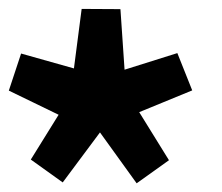

<svg xmlns="http://www.w3.org/2000/svg" viewBox="-20 -801 504 435"><path d="M415.5 -596.2 295.4 -546.9 362.8 -438 289.6 -385.7 206.5 -501 122.1 -387.7 49.8 -439.5 112.8 -541 0 -595.7 27.8 -679.7 147.5 -646 165 -780.8 252.4 -780.3 252.9 -779.8 262.2 -643.1 381.8 -680.7Z"/></svg>

Font: Aqlam Corner
Style: Regular
Weight: 400
Designer: Developer/ Husham Jawad
Version: Version 1.00;December 29, 2020;FontCreator 13.0.0.2683 32-bi